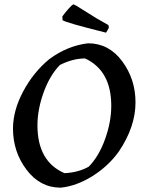

<svg xmlns="http://www.w3.org/2000/svg" viewBox="-20 -855 665 887"><path d="M470 -704Q278 -752 269 -762L268 -779Q281 -797 296.5 -814.5Q312 -832 319 -835L332 -829L425 -771L481 -739L483 -727Q481 -724 477 -716Q473 -708 470 -704ZM261 12Q165 12 102.5 -71Q40 -154 40 -261Q40 -344 87 -432.5Q134 -521 208 -582Q292 -644 387 -655Q483 -655 544.5 -572Q606 -489 606 -382Q606 -269 529 -155Q481 -88 408 -42Q335 4 261 12ZM278 -55Q342 -58 390 -85Q437 -133 465.5 -212.5Q494 -292 494 -366Q494 -529 373 -585Q317 -585 257 -555Q210 -507 181.5 -428Q153 -349 153 -276Q153 -109 278 -55Z"/></svg>

Font: Albura Medium
Style: Italic
Weight: 462
Italic angle: -7°
Designer: Mercedes Jáuregui
Foundry: Omnibus-Type Team
Version: Version 1.000